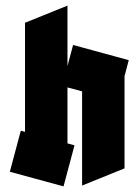

<svg xmlns="http://www.w3.org/2000/svg" viewBox="-20 -660 486 683"><path d="M206 3 15 -49 54 -195 69 -191V-579L220 -640V-425L240 -500L438 -446L423 -389V-61L272 0V-335L220 -349V-150L245 -143Z"/></svg>

Font: Blaka
Style: Regular
Weight: 400
Designer: Mohamed Gaber
Foundry: Kief Type Foundry
Version: Version 1.003; ttfautohint (v1.8.4.7-5d5b)